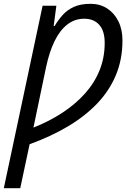

<svg xmlns="http://www.w3.org/2000/svg" viewBox="-34 -745 661 1005"><path d="M-14 240 189 -715H261L247 -609H252Q271 -641 295 -667.5Q319 -694 354 -709.5Q389 -725 440 -725Q489 -725 526.5 -701Q564 -677 585.5 -634Q607 -591 607 -533Q607 -434 572.5 -351.5Q538 -269 473.5 -202Q409 -135 320 -82.5Q231 -30 121 10L72 240ZM141 -77Q224 -110 292 -154.5Q360 -199 410 -254.5Q460 -310 487 -376.5Q514 -443 514 -521Q514 -583 485.5 -615Q457 -647 407 -647Q357 -647 318 -616.5Q279 -586 251.5 -529.5Q224 -473 207 -393Z"/></svg>

Font: Noto Sans Display
Style: Italic
Weight: 400
Italic angle: -12°
Designer: Monotype Design Team
Foundry: Monotype Imaging Inc.
Version: Version 2.003